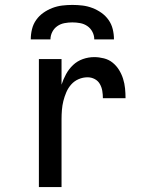

<svg xmlns="http://www.w3.org/2000/svg" viewBox="-20 -760 588 780"><path d="M138 0V-520H230V-416Q237 -438 248.5 -459Q260 -480 277 -496Q294 -512 316.5 -520Q339 -528 363 -528Q382 -528 402 -523Q422 -518 437.5 -505.5Q453 -493 463.5 -476Q474 -459 480 -440Q486 -421 488 -401Q490 -381 490 -361H398Q398 -376 395.5 -391Q393 -406 385.5 -419Q378 -432 364.5 -439Q351 -446 336 -446Q317 -446 299.5 -438.5Q282 -431 269.5 -417Q257 -403 249.5 -385.5Q242 -368 237.5 -350Q233 -332 231.5 -313Q230 -294 230 -276V0ZM105 -600Q105 -621 110 -641.5Q115 -662 127 -679Q139 -696 156 -708Q173 -720 192.5 -727.5Q212 -735 232.5 -737.5Q253 -740 274 -740Q295 -740 315.5 -737.5Q336 -735 355.5 -727.5Q375 -720 392 -708Q409 -696 421 -679Q433 -662 438 -641.5Q443 -621 443 -600H363Q363 -616 355.5 -630.5Q348 -645 335 -654Q322 -663 306 -666Q290 -669 274 -669Q258 -669 242 -666Q226 -663 213 -654Q200 -645 192.5 -630.5Q185 -616 185 -600Z"/></svg>

Font: Iosevka Semi-Condensed Medium
Style: Regular
Weight: 500
Monospace: yes
Designer: Belleve Invis
Foundry: Belleve Invis
Version: Version 27.3.5